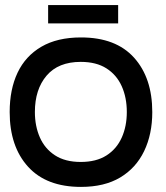

<svg xmlns="http://www.w3.org/2000/svg" viewBox="-20 -720 652 754"><path d="M298 14Q162 14 90 -65.5Q18 -145 18 -280Q18 -369 49 -434.5Q80 -500 142.5 -536.5Q205 -573 298 -573Q435 -573 506.5 -493.5Q578 -414 578 -280Q578 -193 546 -126.5Q514 -60 452 -23Q390 14 298 14ZM297 -84Q358 -84 398 -109.5Q438 -135 458 -179.5Q478 -224 478 -280Q478 -337 458 -381.5Q438 -426 398 -451.5Q358 -477 297 -477Q209 -477 163 -423Q117 -369 117 -280Q117 -225 136.5 -180.5Q156 -136 196 -110Q236 -84 297 -84ZM169 -628V-700H444V-628Z"/></svg>

Font: Darker Grotesque Light
Style: Bold
Weight: 700
Version: Version 1.000;gftools[0.9.28]